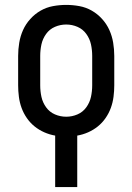

<svg xmlns="http://www.w3.org/2000/svg" viewBox="-20 -548 540 783"><path d="M205 215V5Q182 1 160.5 -8.5Q139 -18 121 -32.5Q103 -47 89.5 -66.5Q76 -86 68 -108Q60 -130 57 -153.5Q54 -177 54 -200V-320Q54 -347 58.5 -374Q63 -401 74 -425.5Q85 -450 103.5 -470.5Q122 -491 145.5 -504.5Q169 -518 196 -523Q223 -528 250 -528Q277 -528 304 -523Q331 -518 354.5 -504.5Q378 -491 396.5 -470.5Q415 -450 426 -425.5Q437 -401 441.5 -374Q446 -347 446 -320V-200Q446 -177 443 -153.5Q440 -130 432 -108Q424 -86 410.5 -66.5Q397 -47 379 -32.5Q361 -18 339.5 -8.5Q318 1 295 5V215ZM250 -72Q274 -72 296 -81.5Q318 -91 332 -110.5Q346 -130 351 -153Q356 -176 356 -200V-320Q356 -344 351 -367Q346 -390 332 -409.5Q318 -429 296 -438.5Q274 -448 250 -448Q226 -448 204 -438.5Q182 -429 168 -409.5Q154 -390 149 -367Q144 -344 144 -320V-200Q144 -176 149 -153Q154 -130 168 -110.5Q182 -91 204 -81.5Q226 -72 250 -72Z"/></svg>

Font: Iosevka Bendy Medium
Style: Regular
Weight: 500
Monospace: yes
Designer: Belleve Invis
Foundry: Belleve Invis
Version: Version 30.1.2